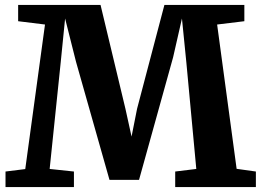

<svg xmlns="http://www.w3.org/2000/svg" viewBox="-20 -763 1066 783"><path d="M83 -73.5 163.5 -663 54 -676.5V-743H390L491.5 -319.5L516.5 -206L539 -319.5L650.5 -743H976.5V-676.5L865.5 -663L945 -74.5L1023.5 -63.5V0H694.5V-63.5L780.5 -74L740 -508L722 -687.5L686 -529.5L547 -29.5H426.5L290 -511L245.5 -687.5L227.5 -508L182.5 -74L281.5 -63.5V0H2.5V-63.5Z"/></svg>

Font: Merriweather ExtraBold
Style: Regular
Weight: 800
Version: Version 2.100